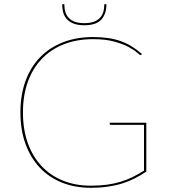

<svg xmlns="http://www.w3.org/2000/svg" viewBox="-20 -884 801 912"><path d="M411 -2Q454 -2 488.8 -6.8Q523.5 -11.5 553.5 -20.8Q583.5 -30 610.2 -43.2Q637 -56.5 664 -73.5V-291H507Q501 -291 501 -296V-301H675V-69Q649 -51.5 621.2 -37.2Q593.5 -23 561.8 -13Q530 -3 492.8 2.5Q455.5 8 411 8Q335.5 8 274 -16.8Q212.5 -41.5 168.8 -88Q125 -134.5 101 -200.8Q77 -267 77 -350Q77 -432.5 101 -498.8Q125 -565 170 -611.5Q215 -658 278.8 -683Q342.5 -708 422 -708Q461 -708 493.5 -703.2Q526 -698.5 553.8 -688.5Q581.5 -678.5 606 -663.5Q630.5 -648.5 654 -627.5L652.5 -625Q650.5 -622.5 648 -622.5Q644 -622.5 631 -634.2Q618 -646 591.8 -660.2Q565.5 -674.5 524 -686.2Q482.5 -698 422 -698Q346 -698 284.5 -674.2Q223 -650.5 179.5 -605.5Q136 -560.5 112.5 -496Q89 -431.5 89 -350Q89 -268.5 112.2 -204Q135.5 -139.5 178 -94.5Q220.5 -49.5 279.8 -25.8Q339 -2 411 -2ZM380.5 -764Q352.5 -764 332.5 -771Q312.5 -778 299.8 -790.8Q287 -803.5 281.2 -822Q275.5 -840.5 275.5 -864H285.5Q285.5 -843.5 290.5 -827Q295.5 -810.5 306.8 -798.8Q318 -787 336 -780.5Q354 -774 380.5 -774Q406.5 -774 424.8 -780.5Q443 -787 454.2 -798.8Q465.5 -810.5 470.5 -827Q475.5 -843.5 475.5 -864H485.5Q485.5 -817.5 461 -790.8Q436.5 -764 380.5 -764Z"/></svg>

Font: Lato TR Hairline
Style: Regular
Weight: 250
Designer: Lukasz Dziedzic
Foundry: Lukasz Dziedzic
Version: Version 1.104 2013